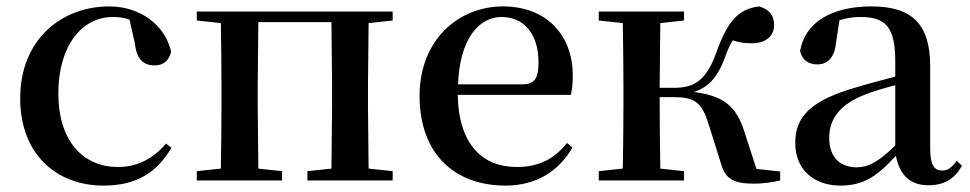

<svg xmlns="http://www.w3.org/2000/svg" viewBox="-20 -563 3027 599"><path d="M303 16C405 16 469 -24 515 -102L498 -115C457 -67 407 -42 348 -42C237 -42 162 -126 162 -271C162 -420 235 -510 332 -510C350 -510 367 -508 384 -502L401 -427C406 -377 429 -359 462 -359C489 -359 506 -372 514 -401C496 -484 418 -543 321 -543C173 -543 43 -441 43 -256C43 -83 155 16 303 16Z M594 -499 669 -491C670 -435 671 -351 671 -296V-232C671 -177 670 -93 669 -37L594 -29V0H860V-29L786 -37L784 -232V-296L786 -494H1014L1016 -296V-232L1014 -37L939 -29V0H1205V-29L1130 -37L1128 -232V-296L1130 -491L1205 -499V-527H594Z M1557 16C1652 16 1723 -28 1766 -103L1749 -117C1711 -69 1663 -42 1592 -42C1487 -42 1411 -110 1408 -267H1761C1765 -284 1767 -303 1767 -328C1767 -449 1689 -543 1549 -543C1411 -543 1289 -439 1289 -264C1289 -81 1400 16 1557 16ZM1409 -300C1414 -440 1473 -510 1545 -510C1616 -510 1660 -455 1660 -369C1660 -320 1649 -300 1610 -300Z M2228 -57C2242 -6 2265 10 2333 10C2358 10 2390 6 2414 0V-28L2340 -36L2302 -153C2277 -232 2237 -264 2145 -276C2187 -290 2218 -318 2242 -385C2250 -407 2257 -423 2266 -437C2284 -431 2302 -428 2326 -428C2367 -428 2395 -449 2395 -485C2395 -515 2380 -534 2348 -543C2283 -535 2249 -496 2214 -397C2180 -303 2138 -289 2080 -289H2038L2040 -491L2114 -499V-527H1848V-499L1923 -491C1924 -435 1925 -351 1925 -296V-232C1925 -177 1924 -93 1923 -37L1848 -29V0H2114V-29L2040 -37C2039 -93 2038 -180 2038 -260H2080C2146 -260 2169 -245 2190 -178Z M2876 15C2925 15 2958 -4 2981 -46L2965 -61C2947 -38 2936 -31 2920 -31C2895 -31 2882 -47 2882 -100V-356C2882 -488 2825 -543 2699 -543C2570 -543 2491 -490 2476 -404C2482 -376 2502 -362 2530 -362C2559 -362 2583 -380 2588 -428L2599 -500C2622 -507 2643 -510 2664 -510C2742 -510 2773 -480 2773 -372V-324C2732 -313 2689 -302 2653 -291C2509 -250 2461 -199 2461 -117C2461 -33 2520 16 2602 16C2677 16 2719 -16 2775 -77C2786 -19 2818 15 2876 15ZM2773 -109C2718 -55 2686 -41 2653 -41C2602 -41 2567 -71 2567 -133C2567 -194 2602 -238 2679 -268C2704 -278 2738 -288 2773 -297Z"/></svg>

Font: Noto Serif CJK JP SemiBold
Style: Regular
Weight: 600
Designer: Ryoko NISHIZUKA 西塚涼子 (kana & ideographs); Frank Grießhammer (Latin, Greek & Cyrillic); Wenlong ZHANG 张文龙 (bopomofo); San
Foundry: Adobe
Version: Version 2.001;hotconv 1.1.0;makeotfexe 2.6.0